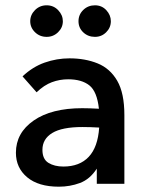

<svg xmlns="http://www.w3.org/2000/svg" viewBox="-20 -693 540 724"><path d="M202 11Q125 11 82.5 -24.5Q40 -60 40 -117Q40 -192 107 -238.5Q174 -285 290 -285Q303 -285 319 -284.5Q335 -284 353 -283Q346 -348 317 -371Q288 -394 237 -394Q205 -394 175.5 -383Q146 -372 118 -345L65 -405Q103 -441 148.5 -457Q194 -473 242 -473Q301 -473 348 -454Q395 -435 422 -388.5Q449 -342 449 -259V0H345V-57Q319 -17 281.5 -3Q244 11 202 11ZM140 -128Q140 -93 162.5 -79Q185 -65 219 -65Q280 -65 314.5 -101.5Q349 -138 354 -212Q338 -213 321 -213.5Q304 -214 291 -214Q214 -214 177 -191.5Q140 -169 140 -128ZM156 -554Q130 -554 112 -571.5Q94 -589 94 -613Q94 -637 112 -655Q130 -673 156 -673Q182 -673 199.5 -654.5Q217 -636 217 -613Q217 -589 199 -571.5Q181 -554 156 -554ZM338 -554Q312 -554 294 -571Q276 -588 276 -613Q276 -638 294 -655.5Q312 -673 338 -673Q364 -673 381 -654.5Q398 -636 398 -613Q398 -589 380.5 -571.5Q363 -554 338 -554Z"/></svg>

Font: Inconsolata SemiBold
Style: Regular
Weight: 600
Monospace: yes
Designer: Raph Levien, Cyreal, Brenton Simpson
Foundry: Raph Levien, Cyreal, Google
Version: Version 3.100; ttfautohint (v1.8.4.7-5d5b)